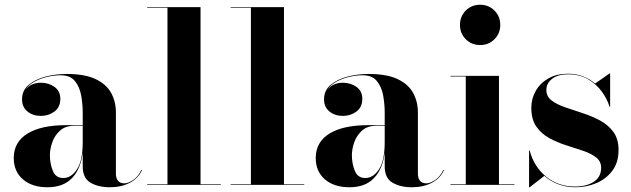

<svg xmlns="http://www.w3.org/2000/svg" viewBox="-20 -780 2660 810"><path d="M259.5 -252H329V-304.5Q329 -340.5 322.5 -377Q316 -413.5 296 -438Q276 -462.5 236 -462.5Q210.5 -462.5 181 -456Q151.5 -449.5 126 -435.8Q100.5 -422 87 -400.5Q110 -431 152.5 -431Q185 -431 209.8 -413.5Q234.5 -396 234.5 -363Q234.5 -327.5 209.5 -309.2Q184.5 -291 152.5 -291Q118.5 -291 95.8 -309.8Q73 -328.5 73 -361Q73 -398.5 101 -422Q129 -445.5 172.2 -456.8Q215.5 -468 261 -468Q337.5 -468 383 -446.5Q428.5 -425 448.8 -388.2Q469 -351.5 469 -304.5V-46.5Q469 -30 477.2 -18.2Q485.5 -6.5 505.5 -6.5Q520 -6.5 541.2 -20.2Q562.5 -34 576.5 -63.5L579 -62.5Q563.5 -27.5 527.5 -8.8Q491.5 10 443.5 10Q395 10 362 -9.2Q329 -28.5 329 -77.5V-137.5Q321 -67.5 284 -28.8Q247 10 180.5 10Q115.5 10 76.8 -23.2Q38 -56.5 38 -113.5Q38 -180.5 95.5 -216.2Q153 -252 259.5 -252ZM247 -29Q280.5 -29 304.8 -65.8Q329 -102.5 329 -180.5V-249.5H294Q256 -249.5 233.2 -229Q210.5 -208.5 200.5 -179.5Q190.5 -150.5 190.5 -125.5Q190.5 -90 202.8 -59.5Q215 -29 247 -29Z M601 -2.5H686.5V-747.5H601V-750H826V-2.5H911.5V0H601Z M953 -2.5H1038.5V-747.5H953V-750H1178V-2.5H1263.5V0H953Z M1533.5 -252H1603V-304.5Q1603 -340.5 1596.5 -377Q1590 -413.5 1570 -438Q1550 -462.5 1510 -462.5Q1484.5 -462.5 1455 -456Q1425.5 -449.5 1400 -435.8Q1374.5 -422 1361 -400.5Q1384 -431 1426.5 -431Q1459 -431 1483.8 -413.5Q1508.5 -396 1508.5 -363Q1508.5 -327.5 1483.5 -309.2Q1458.5 -291 1426.5 -291Q1392.5 -291 1369.8 -309.8Q1347 -328.5 1347 -361Q1347 -398.5 1375 -422Q1403 -445.5 1446.2 -456.8Q1489.5 -468 1535 -468Q1611.5 -468 1657 -446.5Q1702.5 -425 1722.8 -388.2Q1743 -351.5 1743 -304.5V-46.5Q1743 -30 1751.2 -18.2Q1759.5 -6.5 1779.5 -6.5Q1794 -6.5 1815.2 -20.2Q1836.5 -34 1850.5 -63.5L1853 -62.5Q1837.5 -27.5 1801.5 -8.8Q1765.5 10 1717.5 10Q1669 10 1636 -9.2Q1603 -28.5 1603 -77.5V-137.5Q1595 -67.5 1558 -28.8Q1521 10 1454.5 10Q1389.5 10 1350.8 -23.2Q1312 -56.5 1312 -113.5Q1312 -180.5 1369.5 -216.2Q1427 -252 1533.5 -252ZM1521 -29Q1554.5 -29 1578.8 -65.8Q1603 -102.5 1603 -180.5V-249.5H1568Q1530 -249.5 1507.2 -229Q1484.5 -208.5 1474.5 -179.5Q1464.5 -150.5 1464.5 -125.5Q1464.5 -90 1476.8 -59.5Q1489 -29 1521 -29Z M1920.5 -675Q1920.5 -711 1945 -735.5Q1969.5 -760 2005.5 -760Q2041.5 -760 2066 -735.5Q2090.5 -711 2090.5 -675Q2090.5 -639 2066 -614.5Q2041.5 -590 2005.5 -590Q1969.5 -590 1945 -614.5Q1920.5 -639 1920.5 -675ZM1880 -2.5H1945V-457.5H1880V-460H2085V-2.5H2150.5V0H1880Z M2214.5 10H2212V-145H2214.5Q2233 -76 2284.2 -34.5Q2335.5 7 2406 7Q2454.5 7 2485.2 -13.2Q2516 -33.5 2516 -72Q2516 -99.5 2494.8 -116Q2473.5 -132.5 2440 -143.8Q2406.5 -155 2368.8 -167Q2331 -179 2297.5 -197.2Q2264 -215.5 2242.8 -245.8Q2221.5 -276 2221.5 -325Q2221.5 -364.5 2240.5 -397.2Q2259.5 -430 2294.2 -449.5Q2329 -469 2376.5 -469Q2411.5 -469 2440.2 -457.5Q2469 -446 2490.5 -427.5L2551.5 -470H2554V-330H2551.5Q2541.5 -362.5 2518.8 -393.8Q2496 -425 2460.5 -445.8Q2425 -466.5 2377 -466.5Q2334 -466.5 2309.5 -447.8Q2285 -429 2285 -400.5Q2285 -373 2307 -356.2Q2329 -339.5 2363.8 -327.5Q2398.5 -315.5 2437.2 -303Q2476 -290.5 2510.8 -272Q2545.5 -253.5 2567.5 -223.8Q2589.5 -194 2589.5 -147Q2589.5 -95 2563.5 -60Q2537.5 -25 2496 -7.5Q2454.5 10 2408.5 10Q2369 10 2335.8 -2.5Q2302.5 -15 2276.5 -38Z"/></svg>

Font: Bodoni* 72pt
Style: Bold
Weight: 700
Version: Version 2.3